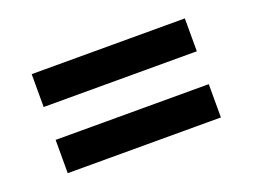

<svg xmlns="http://www.w3.org/2000/svg" viewBox="-53 -539 592 450"><g transform="rotate(-20 243.0 -314.5)"><path d="M52 -356V-438H434V-356ZM52 -191V-274H434V-191Z"/></g></svg>

Font: Bricolage Grotesque 48pt
Style: Regular
Weight: 400
Designer: Mathieu Triay
Foundry: Atelier Triay
Version: Version 1.000; ttfautohint (v1.8.4.7-5d5b);gftools[0.9.32]